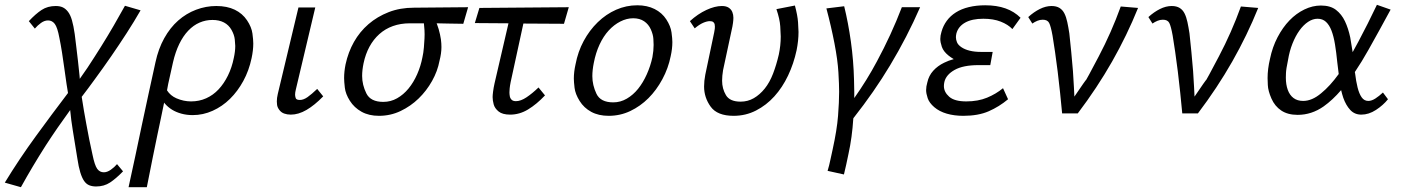

<svg xmlns="http://www.w3.org/2000/svg" viewBox="-81 -472 5830 799"><path d="M-61 288Q-2 191 68 95Q132 7 202 -85Q199 -103 196 -122Q191 -156 186.5 -189Q182 -222 177 -254Q172 -286 166 -315Q158 -358 147 -372.5Q136 -387 119 -387Q104 -387 89.5 -376.5Q75 -366 64 -353L39 -384Q67 -414 92 -430.5Q117 -447 151 -447Q168 -447 180 -441.5Q192 -436 202 -423Q212 -410 218.5 -387.5Q225 -365 230 -330Q233 -306 236.5 -277Q240 -248 243.5 -218Q247 -188 250 -157Q250 -151 251 -144Q267 -167 283 -190Q312 -234 339.5 -278Q367 -322 392 -365Q417 -408 439 -448L504 -429Q477 -382 446 -334Q415 -286 381.5 -237.5Q348 -189 312 -140Q286 -104 259 -69Q268 -10 278 43Q290 110 304 172Q313 216 323.5 230.5Q334 245 351 245Q365 245 380 234.5Q395 224 406 211L431 241Q402 271 377 287.5Q352 304 319 304Q303 304 290.5 299Q278 294 269 281Q260 268 253 245Q246 222 241 188Q232 134 222 71Q215 29 211 -14Q157 60 109 134Q53 222 6 307Z M454 307Q469 240 482.5 175.5Q496 111 509.5 47.5Q523 -16 537 -80.5Q551 -145 566 -213Q578 -269 602.5 -313Q627 -357 660.5 -386.5Q694 -416 735 -431.5Q776 -447 819 -447Q864 -447 896 -431.5Q928 -416 947 -387.5Q966 -359 969.5 -332.5Q973 -306 973 -291Q973 -263 966 -230Q955 -178 931.5 -135Q908 -92 876 -60.5Q844 -29 804 -11Q764 7 721 7Q696 7 674 1Q652 -5 635 -15.5Q618 -26 605 -41Q604 -43 602 -45Q596 -13 589 18Q582 51 573.5 91.5Q565 132 554.5 184Q544 236 530 307ZM619 -123Q616 -109 614 -96Q628 -74 653 -63Q683 -50 714 -50Q748 -50 777 -63Q806 -76 828.5 -100Q851 -124 867.5 -157.5Q884 -191 892 -231Q898 -258 898 -281Q898 -289 896 -308Q894 -327 882.5 -347.5Q871 -368 851 -378.5Q831 -389 803 -389Q775 -389 749.5 -378Q724 -367 702.5 -344.5Q681 -322 665 -289Q649 -256 639 -213Q628 -162 619 -123Z M1129 5Q1114 5 1101.5 0.5Q1089 -4 1081 -15Q1073 -26 1072 -36Q1071 -46 1071 -50Q1071 -64 1075 -81L1161 -441H1231L1150 -99Q1147 -87 1147 -78Q1147 -72 1149.5 -64Q1152 -56 1167 -56Q1182 -56 1199 -68Q1216 -80 1239 -102L1264 -71Q1228 -34 1194.5 -14.5Q1161 5 1129 5Z M1496 10Q1454 10 1423.5 -7Q1393 -24 1375 -52.5Q1357 -81 1354 -107Q1351 -133 1351 -147Q1351 -174 1357 -204Q1368 -255 1392 -297.5Q1416 -340 1452.5 -371.5Q1489 -403 1536.5 -421.5Q1584 -440 1642 -440L1867 -442L1847 -373Q1814 -374 1784 -374Q1760 -375 1736 -375Q1737 -373 1738 -370Q1745 -352 1750 -329Q1755 -306 1755.5 -291.5Q1756 -277 1756 -276Q1756 -250 1748 -219Q1740 -176 1717 -135Q1694 -94 1661 -62Q1628 -30 1586 -10Q1544 10 1496 10ZM1684 -364Q1684 -370 1683 -375H1625Q1586 -375 1554 -363.5Q1522 -352 1497.5 -330Q1473 -308 1456.5 -277.5Q1440 -247 1432 -209Q1426 -180 1426 -156Q1426 -119 1443.5 -83.5Q1461 -48 1514 -48Q1545 -48 1571.5 -63Q1598 -78 1619 -103.5Q1640 -129 1655 -163Q1670 -197 1677 -234Q1681 -251 1683 -274.5Q1685 -298 1685.5 -311.5Q1686 -325 1686 -329Q1686 -347 1684 -364Z M2097 -374 2044 -130Q2041 -115 2040 -104.5Q2039 -94 2039 -88Q2039 -80 2040.5 -71.5Q2042 -63 2048 -57Q2054 -51 2066 -51Q2086 -51 2110 -67Q2134 -83 2160 -108L2187 -75Q2152 -38 2116.5 -16.5Q2081 5 2042 5Q2010 5 1994 -8Q1978 -21 1973.5 -37.5Q1969 -54 1969 -68Q1969 -76 1971 -91.5Q1973 -107 1977 -125L2035 -375L1895 -376L1914 -439L2286 -442L2266 -373Z M2452 10Q2410 10 2379.5 -6.5Q2349 -23 2331 -52Q2313 -81 2310 -106.5Q2307 -132 2307 -145Q2307 -173 2314 -204Q2324 -257 2348 -301.5Q2372 -346 2406.5 -379.5Q2441 -413 2483 -431.5Q2525 -450 2571 -450Q2612 -450 2643 -434.5Q2674 -419 2692 -391Q2710 -363 2713.5 -337Q2717 -311 2717 -297Q2717 -269 2710 -238Q2700 -188 2675.5 -142.5Q2651 -97 2617.5 -63.5Q2584 -30 2542 -10Q2500 10 2452 10ZM2471 -46Q2501 -46 2527.5 -61.5Q2554 -77 2574.5 -102.5Q2595 -128 2610.5 -162.5Q2626 -197 2634 -234Q2639 -261 2639 -285Q2639 -292 2638 -310Q2637 -328 2627.5 -349.5Q2618 -371 2599.5 -383.5Q2581 -396 2554 -396Q2527 -396 2500.5 -382.5Q2474 -369 2452 -345Q2430 -321 2414 -286.5Q2398 -252 2390 -210Q2384 -180 2384 -155Q2384 -118 2401 -82Q2418 -46 2471 -46Z M2972 10Q2904 10 2876.5 -28Q2849 -66 2849 -112Q2849 -135 2854 -161L2891 -337Q2893 -346 2893.5 -352Q2894 -358 2894 -361Q2894 -366 2893 -371Q2892 -376 2887.5 -380Q2883 -384 2873 -384Q2861 -384 2845 -377Q2829 -370 2810 -354L2790 -384Q2823 -414 2858.5 -430.5Q2894 -447 2923 -447Q2941 -447 2951.5 -440Q2962 -433 2966.5 -422Q2971 -411 2971 -398Q2971 -396 2970.5 -387.5Q2970 -379 2967 -362L2928 -180Q2924 -156 2924 -136Q2924 -103 2940 -76Q2956 -49 3001 -49Q3031 -49 3056 -63.5Q3081 -78 3101.5 -103.5Q3122 -129 3136 -165.5Q3150 -202 3160 -245Q3168 -283 3168 -320Q3168 -332 3166 -362.5Q3164 -393 3150 -434L3227 -449Q3238 -408 3240 -379.5Q3242 -351 3242 -339Q3242 -303 3234 -263Q3222 -207 3198.5 -157.5Q3175 -108 3141.5 -71Q3108 -34 3065 -12Q3022 10 2972 10Z M3363 239Q3370 216 3374.5 193.5Q3379 171 3384 150Q3402 68 3406.5 10Q3411 -48 3411 -90Q3411 -120 3408 -171Q3405 -222 3391.5 -292Q3378 -362 3358 -437L3432 -446Q3449 -377 3460 -298.5Q3471 -220 3473 -139Q3474 -114 3474 -89Q3474 -76 3474 -64Q3527 -139 3568 -216Q3628 -327 3672 -442H3748Q3694 -318 3623 -200Q3557 -90 3471 19Q3470 20 3470 21Q3465 100 3450 168Q3445 192 3440.5 213Q3436 234 3431 254Z M3928 10Q3890 10 3859 1Q3828 -8 3807 -26Q3786 -44 3779.5 -63.5Q3773 -83 3773 -97Q3773 -112 3778 -129Q3784 -157 3802.5 -177.5Q3821 -198 3848 -211Q3866 -220 3888 -226Q3876 -233 3866 -241Q3845 -258 3838.5 -277Q3832 -296 3832 -310Q3832 -324 3837 -340Q3844 -365 3859 -385.5Q3874 -406 3897 -420.5Q3920 -435 3951 -442.5Q3982 -450 4019 -450Q4067 -450 4103.5 -437Q4140 -424 4166 -398L4132 -351Q4114 -370 4083.5 -382Q4053 -394 4011 -394Q3964 -394 3935.5 -378Q3907 -362 3899 -333Q3897 -324 3897 -317Q3897 -307 3901.5 -296Q3906 -285 3920 -275.5Q3934 -266 3954.5 -261Q3975 -256 4000 -256H4050L4040 -201H3991Q3927 -201 3891.5 -181Q3856 -161 3849 -131Q3847 -122 3847 -114Q3847 -89 3869 -69.5Q3891 -50 3940 -50Q3989 -50 4026.5 -65.5Q4064 -81 4093 -105L4114 -59Q4077 -28 4033.5 -9Q3990 10 3928 10Z M4339 0Q4335 -41 4330.5 -86Q4326 -131 4320.5 -174Q4315 -217 4309.5 -256Q4304 -295 4299 -324Q4292 -363 4285 -376.5Q4278 -390 4258 -390Q4247 -390 4236 -385.5Q4225 -381 4215 -374L4198 -401Q4221 -422 4246 -434.5Q4271 -447 4295 -447Q4315 -447 4328 -439Q4341 -431 4348.5 -416Q4356 -401 4360.5 -380Q4365 -359 4369 -333Q4373 -294 4377 -255Q4381 -216 4384 -176.5Q4387 -137 4388 -110.5Q4389 -84 4390 -70Q4438 -141 4440 -141Q4440 -141 4440 -141Q4440 -141 4439 -139.5Q4438 -138 4438 -138Q4438 -138 4438 -138Q4439 -138 4491.5 -237.5Q4544 -337 4583 -445L4655 -439Q4609 -325 4547 -216Q4485 -107 4404 0Z M4839 0Q4835 -41 4830.5 -86Q4826 -131 4820.5 -174Q4815 -217 4809.5 -256Q4804 -295 4799 -324Q4792 -363 4785 -376.5Q4778 -390 4758 -390Q4747 -390 4736 -385.5Q4725 -381 4715 -374L4698 -401Q4721 -422 4746 -434.5Q4771 -447 4795 -447Q4815 -447 4828 -439Q4841 -431 4848.5 -416Q4856 -401 4860.5 -380Q4865 -359 4869 -333Q4873 -294 4877 -255Q4881 -216 4884 -176.5Q4887 -137 4888 -110.5Q4889 -84 4890 -70Q4938 -141 4940 -141Q4940 -141 4940 -141Q4940 -141 4939 -139.5Q4938 -138 4938 -138Q4938 -138 4938 -138Q4939 -138 4991.5 -237.5Q5044 -337 5083 -445L5155 -439Q5109 -325 5047 -216Q4985 -107 4904 0Z M5319 6Q5278 6 5251 -12Q5224 -30 5210 -62Q5196 -94 5195 -118Q5194 -142 5194 -147Q5194 -185 5204 -227Q5214 -276 5235.5 -317Q5257 -358 5285 -387Q5313 -416 5347 -432.5Q5381 -449 5416 -449Q5455 -449 5478.5 -431Q5502 -413 5516 -383.5Q5530 -354 5538 -316Q5543 -286 5548 -255Q5560 -276 5572 -299Q5611 -372 5649 -452L5706 -432Q5659 -345 5614 -265Q5586 -215 5557 -172Q5558 -170 5558 -168Q5562 -134 5568.5 -108Q5575 -82 5585.5 -67Q5596 -52 5613 -52Q5627 -52 5642.5 -62Q5658 -72 5674 -87L5695 -59Q5675 -34 5645 -14.5Q5615 5 5584 5Q5556 5 5538 -14.5Q5520 -34 5509 -65Q5504 -80 5500 -97Q5465 -56 5427 -29Q5377 6 5319 6ZM5417 -84Q5454 -114 5490 -164Q5487 -189 5484 -213Q5480 -254 5474.5 -287.5Q5469 -321 5460 -344.5Q5451 -368 5437 -381Q5423 -394 5402 -394Q5382 -394 5362.5 -381Q5343 -368 5326.5 -345Q5310 -322 5297.5 -290.5Q5285 -259 5279 -222Q5271 -184 5270.5 -167.5Q5270 -151 5270 -149Q5270 -120 5278 -98Q5286 -76 5302 -64Q5318 -52 5342 -52Q5379 -52 5417 -84Z"/></svg>

Font: Isabella Sans
Style: Italic
Weight: 400
Italic angle: -12°
Designer: Christian Thalmann (Catharsis Fonts), Cristiano Sobral
Foundry: The Isabella Sans Project Authors
Version: Version 2.026; ttfautohint (v1.8.4.7-5d5b-dirty)